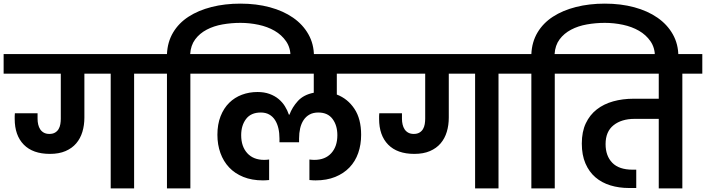

<svg xmlns="http://www.w3.org/2000/svg" viewBox="-41 -1038 3890 1058"><path d="M569 -632H424V-390Q424 -348 413 -311.5Q402 -275 379 -248Q356 -221 320 -205.5Q284 -190 234 -190Q140 -190 90 -241Q40 -292 40 -383Q40 -391 40 -398.5Q40 -406 41 -414H166V-383Q166 -367 169.5 -352Q173 -337 180.5 -325.5Q188 -314 200.5 -307Q213 -300 231 -300Q250 -300 262.5 -307.5Q275 -315 282 -327Q289 -339 291.5 -354Q294 -369 294 -384V-632H-21V-740H809V-632H698V0H569Z M1008 0H879V-632H768V-740H879Q882 -807 913 -859Q944 -911 998 -946Q1052 -981 1125 -999.5Q1198 -1018 1284 -1018Q1372 -1018 1446 -998Q1520 -978 1574 -940.5Q1628 -903 1658.5 -849Q1689 -795 1689 -728V-711H1560V-726Q1560 -775 1535.5 -810.5Q1511 -846 1472 -868.5Q1433 -891 1383.5 -901.5Q1334 -912 1284 -912Q1234 -912 1185.5 -903.5Q1137 -895 1098 -874.5Q1059 -854 1034.5 -821Q1010 -788 1007 -740H1119V-632H1008Z M1698 -44Q1691 -44 1682.5 -44.5Q1674 -45 1664 -46V-159Q1671 -158 1678.5 -157.5Q1686 -157 1691 -157Q1751 -157 1784.5 -194Q1818 -231 1818 -293Q1818 -347 1791.5 -382.5Q1765 -418 1713 -418Q1685 -418 1665 -407Q1645 -396 1632 -376.5Q1619 -357 1613 -331Q1607 -305 1607 -275V-254H1499V-275Q1499 -305 1493 -331Q1487 -357 1474.5 -376.5Q1462 -396 1442.5 -407Q1423 -418 1396 -418Q1342 -418 1315 -382.5Q1288 -347 1288 -293Q1288 -231 1321.5 -194Q1355 -157 1415 -157Q1420 -157 1427 -157.5Q1434 -158 1442 -159V-46Q1432 -45 1423.5 -44.5Q1415 -44 1408 -44Q1347 -44 1300 -63Q1253 -82 1221.5 -115.5Q1190 -149 1173.5 -195Q1157 -241 1157 -295Q1157 -353 1174.5 -397.5Q1192 -442 1222 -471.5Q1252 -501 1292 -516Q1332 -531 1378 -531Q1415 -531 1444 -520.5Q1473 -510 1494 -492.5Q1515 -475 1529 -452.5Q1543 -430 1551 -406H1554Q1569 -447 1600.5 -481.5Q1632 -516 1688 -527V-632H1077V-740H2028V-632H1815V-517Q1875 -494 1912 -438.5Q1949 -383 1949 -295Q1949 -241 1933 -195Q1917 -149 1885 -115.5Q1853 -82 1806 -63Q1759 -44 1698 -44Z M2577 -632H2432V-390Q2432 -348 2421 -311.5Q2410 -275 2387 -248Q2364 -221 2328 -205.5Q2292 -190 2242 -190Q2148 -190 2098 -241Q2048 -292 2048 -383Q2048 -391 2048 -398.5Q2048 -406 2049 -414H2174V-383Q2174 -367 2177.5 -352Q2181 -337 2188.5 -325.5Q2196 -314 2208.5 -307Q2221 -300 2239 -300Q2258 -300 2270.5 -307.5Q2283 -315 2290 -327Q2297 -339 2299.5 -354Q2302 -369 2302 -384V-632H1987V-740H2817V-632H2706V0H2577Z M3016 0H2887V-632H2776V-740H2887Q2890 -807 2921 -859Q2952 -911 3006 -946Q3060 -981 3133 -999.5Q3206 -1018 3292 -1018Q3380 -1018 3454 -998Q3528 -978 3582 -940.5Q3636 -903 3666.5 -849Q3697 -795 3697 -728V-711H3568V-726Q3568 -775 3543.5 -810.5Q3519 -846 3480 -868.5Q3441 -891 3391.5 -901.5Q3342 -912 3292 -912Q3242 -912 3193.5 -903.5Q3145 -895 3106 -874.5Q3067 -854 3042.5 -821Q3018 -788 3015 -740H3127V-632H3016Z M3085 -740H3829V-632H3719V0H3589V-383H3456Q3384 -383 3340 -348Q3296 -313 3296 -244Q3296 -179 3333 -141Q3370 -103 3445 -103H3465V-2H3425Q3370 -2 3322.5 -16.5Q3275 -31 3240 -61Q3205 -91 3185 -137.5Q3165 -184 3165 -247Q3165 -312 3187 -358.5Q3209 -405 3247.5 -435Q3286 -465 3338 -479.5Q3390 -494 3450 -494H3589V-632H3085Z"/></svg>

Font: SVN-Poppins SemiBold
Style: Regular
Weight: 600
Designer: Ninad Kale (Devanagari), Jonny Pinhorn (Latin)
Foundry: Indian Type Foundry
Version: Version 3.002 2017